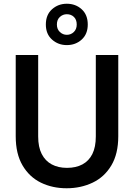

<svg xmlns="http://www.w3.org/2000/svg" viewBox="-20 -994 716 1026"><path d="M336 12Q260 12 198.5 -18Q137 -48 100.5 -110Q64 -172 64 -266V-700H184V-265Q184 -208 203 -171Q222 -134 256.5 -115.5Q291 -97 338 -97Q386 -97 420.5 -115.5Q455 -134 473.5 -171Q492 -208 492 -265V-700H612V-266Q612 -172 575 -110Q538 -48 475 -18Q412 12 336 12ZM337 -753Q291 -753 258 -782.5Q225 -812 225 -863Q225 -915 258 -944.5Q291 -974 337 -974Q384 -974 416.5 -944.5Q449 -915 449 -863Q449 -812 416.5 -782.5Q384 -753 337 -753ZM337 -808Q359 -808 374.5 -823Q390 -838 390 -863Q390 -889 375 -903.5Q360 -918 337 -918Q316 -918 300 -903.5Q284 -889 284 -863Q284 -838 300 -823Q316 -808 337 -808Z"/></svg>

Font: DM Sans 12pt SemiBold
Style: Regular
Weight: 600
Version: Version 4.004;gftools[0.9.30]